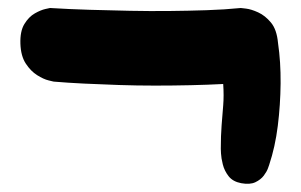

<svg xmlns="http://www.w3.org/2000/svg" viewBox="-20 -467 752 480"><path d="M583 -9Q562 -13 551.5 -26.5Q541 -40 537 -56Q533 -72 532.5 -83.5Q532 -95 532 -95Q532 -128 534 -153.5Q536 -179 538 -203.5Q540 -228 538 -257Q500 -255 456.5 -254Q413 -253 367.5 -253Q322 -253 277 -254.5Q232 -256 190.5 -258Q149 -260 114 -263Q114 -263 101.5 -266Q89 -269 73 -279Q57 -289 44.5 -308Q32 -327 31 -358Q30 -389 41 -407Q52 -425 67 -433.5Q82 -442 93.5 -444.5Q105 -447 105 -447Q154 -444 204.5 -442.5Q255 -441 305 -440Q355 -439 403 -439.5Q451 -440 496.5 -441.5Q542 -443 582 -447Q582 -447 595 -445.5Q608 -444 625.5 -436Q643 -428 657.5 -410.5Q672 -393 675 -360Q682 -312 681.5 -258.5Q681 -205 674.5 -152.5Q668 -100 653 -55Q653 -55 650 -46.5Q647 -38 639.5 -28Q632 -18 618.5 -11.5Q605 -5 583 -9Z"/></svg>

Font: Sour Gummy Black
Style: Regular
Weight: 900
Designer: Stefie Justprince
Foundry: Eifetstype
Version: Version 1.000